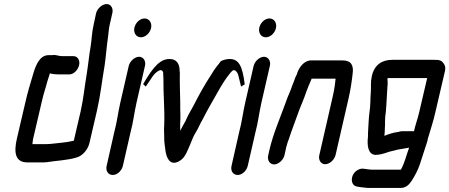

<svg xmlns="http://www.w3.org/2000/svg" viewBox="-20 -773 2216 947"><path d="M343 -496H288C271 -496 260 -502 244 -502C241 -501 238 -501 234 -501H220C177 -501 158 -455 145 -413C131 -364 117 -322 105 -268L63 -88C48 -22 54 28 115 28H183C191 28 201 28 210 27C260 19 310 18 357 4C385 -3 413 -33 421 -67L458 -226C476 -305 483 -375 496 -450C503 -498 506 -546 513 -592C516 -613 516 -629 521 -651L534 -708C540 -732 527 -753 506 -753C485 -753 460 -732 454 -708L442 -652C433 -614 433 -581 427 -544C419 -498 415 -452 407 -403C397 -346 392 -287 378 -225L344 -79C323 -74 305 -71 283 -69C256 -67 232 -62 204 -62H140C141 -68 140 -72 142 -79C142 -83 143 -86 144 -91L185 -267C192 -296 197 -317 205 -341L214 -373C217 -383 220 -393 223 -401C224 -404 224 -407 226 -411H227C237 -408 253 -406 267 -406H322C343 -406 364 -427 370 -451C376 -475 363 -496 343 -496Z M615 -448 573 -265C562 -217 557 -170 544 -123L506 45C500 70 514 90 536 90C558 90 580 70 586 45L624 -121C637 -168 642 -217 653 -265L695 -448C701 -472 687 -493 666 -493C645 -493 621 -472 615 -448ZM643 -637C637 -611 652 -589 675 -589C697 -589 719 -609 725 -634C731 -660 716 -682 693 -682C671 -682 649 -662 643 -637Z M785 -434C784 -418 785 -404 786 -387C785 -310 793 -235 790 -157C788 -133 790 -116 790 -95C789 -70 795 -45 797 -24C802 4 817 45 860 24C892 8 900 -20 917 -58C925 -76 934 -103 945 -119C960 -143 965 -160 980 -185C992 -208 1005 -234 1017 -254C1050 -310 1077 -366 1115 -412L1124 -423L1116 -412C1120 -418 1127 -427 1133 -427C1142 -427 1153 -416 1157 -395L1169 -346L1187 -357C1176 -449 1157 -482 1113 -482C1099 -482 1081 -478 1069 -471L1060 -459C1049 -445 1044 -439 1035 -426L1022 -405C989 -355 962 -306 934 -251C922 -229 904 -199 895 -176C886 -160 877 -145 869 -128C869 -143 868 -156 869 -173C871 -199 869 -212 869 -236V-268C868 -313 866 -370 867 -414L866 -424C866 -459 850 -482 817 -482C773 -482 739 -450 686 -358L699 -346L732 -395C746 -416 764 -427 773 -427C780 -427 786 -418 786 -411Z M1231 -448 1189 -265C1178 -217 1173 -170 1160 -123L1122 45C1116 70 1130 90 1152 90C1174 90 1196 70 1202 45L1240 -121C1253 -168 1258 -217 1269 -265L1311 -448C1317 -472 1303 -493 1282 -493C1261 -493 1237 -472 1231 -448ZM1259 -637C1253 -611 1268 -589 1291 -589C1313 -589 1335 -609 1341 -634C1347 -660 1332 -682 1309 -682C1287 -682 1265 -662 1259 -637Z M1383 -7 1389 -34C1390 -39 1391 -47 1395 -58C1397 -68 1401 -77 1404 -85C1417 -126 1436 -174 1450 -214C1462 -249 1480 -286 1491 -321C1499 -342 1507 -362 1516 -382C1516 -383 1516 -384 1517 -385H1635C1636 -383 1633 -375 1634 -373L1631 -349C1628 -331 1625 -312 1620 -292L1555 -8C1549 16 1563 37 1584 37C1605 37 1629 16 1635 -8L1700 -291C1709 -331 1715 -371 1719 -407C1726 -452 1711 -475 1670 -475H1519C1485 -478 1458 -447 1446 -413C1446 -411 1445 -408 1443 -404C1436 -392 1434 -382 1429 -370C1424 -357 1418 -344 1414 -330L1409 -318C1402 -303 1392 -277 1386 -259C1360 -187 1328 -115 1309 -34L1303 -7C1297 17 1311 38 1332 38C1353 38 1377 17 1383 -7Z M2022 -126H1963L1950 -124C1949 -123 1946 -122 1943 -122C1919 -119 1898 -112 1876 -103C1877 -116 1878 -122 1878 -135L1879 -156C1879 -170 1879 -179 1880 -196C1885 -230 1886 -265 1888 -297L1890 -331C1890 -344 1893 -357 1892 -367C1892 -378 1890 -381 1892 -388H2087L2047 -217C2040 -187 2029 -158 2022 -126ZM2127 -218 2175 -424C2178 -438 2176 -449 2169 -459C2157 -476 2148 -478 2119 -478H1916C1864 -478 1827 -454 1814 -398C1807 -366 1811 -349 1809 -319C1806 -284 1808 -253 1802 -216C1798 -186 1798 -160 1796 -134L1795 -114V-100C1790 -58 1794 -12 1831 -9C1853 -9 1875 -16 1892 -22C1905 -27 1926 -30 1941 -35L1954 -37C1965 -39 1978 -41 1988 -43C1991 -43 1995 -44 1998 -45C1985 -10 1975 34 1957 64H1815C1807 64 1786 61 1780 60L1771 59C1761 58 1751 61 1740 68C1706 91 1708 143 1741 147L1750 149C1760 150 1786 154 1796 154H1956C1982 154 1998 138 2011 118C2027 92 2039 71 2050 40C2063 0 2075 -36 2088 -77L2090 -88C2103 -133 2117 -173 2127 -218Z"/></svg>

Font: Electronic
Style: CircIt
Weight: 900
Version: Version 1.011